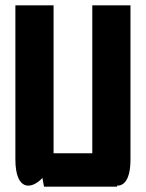

<svg xmlns="http://www.w3.org/2000/svg" viewBox="-20 -782 549 724"><path d="M38 -181C38 -62 98 -66 140 -111L146 -78H422L421 -82C449 -81 472 -107 472 -181V-762H328V-210V-204H182V-210V-762H38Z"/></svg>

Font: Digital Distortion
Style: Regular
Weight: 400
Version: Version 1